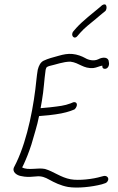

<svg xmlns="http://www.w3.org/2000/svg" viewBox="-20 -848 536 875"><path d="M45 -88C32 -64 58 -49 74 -46L91 -43C107 -41 127 -42 145 -44C169 -47 187 -39 203 -30C228 -16 257 -2 290 4C333 11 398 4 444 -8L456 -12C461 -13 466 -16 469 -20C481 -36 467 -49 453 -46L441 -43C405 -32 339 -24 302 -31C257 -39 224 -67 185 -78C153 -85 108 -70 81 -85L88 -99C100 -125 112 -155 123 -189C134 -229 150 -276 158 -319L203 -323C247 -328 275 -333 303 -343L316 -348C320 -349 323 -352 326 -357C336 -374 328 -385 314 -382L302 -377C273 -366 250 -364 208 -359L165 -355C167 -366 169 -377 171 -389C180 -440 181 -482 188 -530C189 -535 191 -539 193 -542C196 -544 201 -546 204 -547C236 -554 268 -567 301 -567C342 -562 359 -534 406 -538C421 -540 431 -546 446 -549C447 -543 446 -539 451 -536C463 -530 477 -540 477 -558L476 -566C475 -589 448 -589 428 -578C407 -568 382 -575 369 -583C353 -592 332 -600 310 -602C289 -604 269 -600 248 -594C220 -586 201 -582 178 -571C165 -564 157 -550 152 -530C150 -515 147 -500 146 -485C135 -372 107 -217 55 -108ZM315 -706C299 -688 318 -665 333 -684L346 -699C365 -721 393 -742 417 -762C432 -774 441 -783 448 -788L458 -796C462 -799 464 -803 465 -808C467 -818 464 -828 457 -828C453 -828 449 -827 445 -824L436 -816C404 -789 358 -754 328 -721Z"/></svg>

Font: Stray Cat
Style: CnObl
Weight: 400
Version: Version 1.0